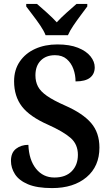

<svg xmlns="http://www.w3.org/2000/svg" viewBox="-20 -951 567 981"><path d="M246 10Q169 10 123 -9.5Q77 -29 56.5 -61Q36 -93 36 -129Q36 -171 62 -191Q88 -211 125 -211Q128 -134 164 -89Q200 -44 258 -44Q315 -44 346.5 -76Q378 -108 378 -160Q378 -214 340.5 -246.5Q303 -279 225 -314Q132 -355 92 -407Q52 -459 52 -536Q52 -594 81 -636.5Q110 -679 160 -701.5Q210 -724 273 -724Q336 -724 378.5 -707Q421 -690 442.5 -663Q464 -636 464 -607Q464 -573 440 -554Q416 -535 366 -535Q366 -568 355 -598.5Q344 -629 321 -649Q298 -669 261 -669Q215 -669 188 -641.5Q161 -614 161 -566Q161 -534 174 -509Q187 -484 220 -461Q253 -438 312 -412Q403 -372 445.5 -322.5Q488 -273 488 -197Q488 -101 422 -45.5Q356 10 246 10ZM213 -771Q204 -794 186 -820.5Q168 -847 148 -873Q128 -899 114 -918V-931H169Q191 -912 220 -886Q249 -860 270 -837Q291 -860 320 -886Q349 -912 371 -931H426V-918Q412 -899 392.5 -873Q373 -847 355 -820.5Q337 -794 327 -771Z"/></svg>

Font: Noto Serif Lao SemiCondensed SemiBold
Style: Regular
Weight: 600
Width: 4
Designer: Monotype Design Team
Foundry: Monotype Imaging Inc.
Version: Version 2.003; ttfautohint (v1.8.4.7-5d5b)